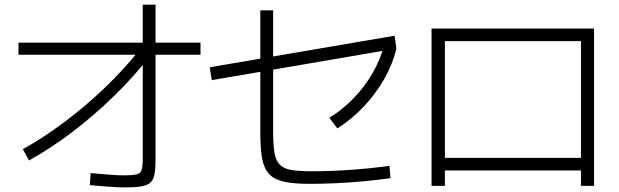

<svg xmlns="http://www.w3.org/2000/svg" viewBox="-20 -829 2680 831"><path d="M78.9 -183.3Q168.9 -233.3 260 -301.7Q351.1 -370 435.6 -451.1Q520 -532.2 586.7 -616.7L627.8 -584.4Q557.8 -495.6 472.2 -412.2Q386.7 -328.9 293.9 -258.3Q201.1 -187.8 105.6 -134.4ZM368.9 -27.8 372.2 -80Q395.6 -77.8 421.7 -75.6Q447.8 -73.3 472.8 -71.7Q497.8 -70 516.7 -70Q553.3 -70 571.1 -74.4Q588.9 -78.9 593.3 -94.4Q597.8 -110 597.8 -143.3V-808.9H653.3V-143.3Q653.3 -101.1 648.9 -76.1Q644.4 -51.1 631.1 -38.9Q617.8 -26.7 591.1 -22.2Q564.4 -17.8 520 -17.8Q500 -17.8 473.9 -19.4Q447.8 -21.1 420.6 -23.3Q393.3 -25.6 368.9 -27.8ZM60 -592.2V-644.4H847.8V-592.2Z M1106.7 -251.1V-784.4H1162.2V-261.1Q1162.2 -203.3 1167.8 -168.9Q1173.3 -134.4 1190.6 -116.7Q1207.8 -98.9 1240.6 -93.3Q1273.3 -87.8 1330 -87.8Q1411.1 -87.8 1497.8 -93.9Q1584.4 -100 1665.6 -111.1L1670 -57.8Q1613.3 -50 1553.9 -44.4Q1494.4 -38.9 1435 -36.1Q1375.6 -33.3 1318.9 -33.3Q1252.2 -33.3 1210.6 -42.2Q1168.9 -51.1 1146.1 -74.4Q1123.3 -97.8 1115 -140.6Q1106.7 -183.3 1106.7 -251.1ZM896.7 -482.2 887.8 -537.8 1687.8 -674.4 1695.6 -618.9ZM1405.6 -318.9Q1464.4 -355.6 1512.2 -405.6Q1560 -455.6 1593.3 -513.9Q1626.7 -572.2 1643.3 -635.6L1695.6 -618.9Q1680 -552.2 1643.3 -487.8Q1606.7 -423.3 1555 -368.3Q1503.3 -313.3 1440 -273.3Z M1847.8 -24.4V-705.6H2551.1V-24.4H2494.4V-91.1H1905.6V-24.4ZM1905.6 -145.6H2494.4V-651.1H1905.6Z"/></svg>

Font: Paperlogy 3 Light
Style: Regular
Weight: 300
Designer: redesigned by Lee Juim, glyphs from Gmarket Sans & Montserrat
Foundry: PT&
Version: Version 1.001